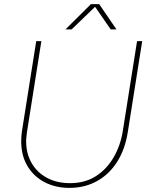

<svg xmlns="http://www.w3.org/2000/svg" viewBox="-20 -900 725 933"><path d="M317 13Q250 13 197 -14.5Q144 -42 113.5 -93Q83 -144 83 -214Q83 -226 84 -239Q85 -252 87 -265L156 -700H181L111 -258Q110 -247 108.5 -236Q107 -225 107 -214Q107 -154 133.5 -108Q160 -62 208 -36Q256 -10 320 -10Q393 -10 446 -44Q499 -78 532.5 -136Q566 -194 577 -265L646 -700H671L601 -258Q588 -175 549.5 -114Q511 -53 451.5 -20Q392 13 317 13ZM298 -757 422 -880H462L546 -757H518L442 -867L328 -757Z"/></svg>

Font: MuseoModerno Thin Thin
Style: Italic
Weight: 250
Italic angle: -9°
Version: Version 1.003